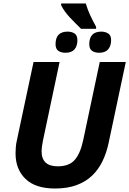

<svg xmlns="http://www.w3.org/2000/svg" viewBox="-20 -1069 740 1099"><path d="M69 -191Q69 -207 70.5 -226.5Q72 -246 76 -263L172 -714H321L226 -265Q218 -225 218 -204Q218 -117 310 -117Q376 -117 408 -154Q440 -191 456 -266L551 -714H700L602 -252Q590 -195 567 -147Q544 -99 507.5 -64Q471 -29 418.5 -9.5Q366 10 295 10Q183 10 126 -45Q69 -100 69 -191ZM444 -904Q413 -934 380 -969Q347 -1004 330 -1039V-1049H471Q481 -1015 496 -982.5Q511 -950 530 -916V-904ZM355 -767Q330 -767 314 -778Q298 -789 298 -816Q298 -888 367 -888Q390 -888 406.5 -877.5Q423 -867 423 -839Q423 -806 406.5 -786.5Q390 -767 355 -767ZM548 -767Q523 -767 507 -778Q491 -789 491 -816Q491 -888 560 -888Q582 -888 599 -877.5Q616 -867 616 -839Q616 -806 599 -786.5Q582 -767 548 -767Z"/></svg>

Font: BC Sans
Style: Bold Italic
Weight: 700
Italic angle: -12°
Designer: Monotype Design Team
Province of B.C.
Foundry: Monotype Imaging Inc.
Version: Version 2.000;GOOG;noto-source:20170915:90ef993387c0